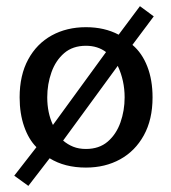

<svg xmlns="http://www.w3.org/2000/svg" viewBox="-20 -524 558 625"><path d="M476.6 -207Q476.6 -134.8 448.2 -83.5Q419.9 -32.2 371.1 -5.4Q322.3 21.5 259.8 21.5Q190.4 21.5 141.6 -8.8L72.3 81.1L26.4 47.9L98.6 -44.9Q73.2 -70.3 58.6 -112.3Q43.9 -154.3 43.9 -207Q43.9 -279.3 71.8 -330.6Q99.6 -381.8 148.4 -408.7Q197.3 -435.5 259.8 -435.5Q320.3 -435.5 366.2 -411.1L435.5 -503.9L480.5 -470.7L411.1 -377.9Q442.4 -351.6 459.5 -307.6Q476.6 -263.7 476.6 -207ZM325.2 -354.5Q297.9 -375 259.8 -375Q216.8 -375 189 -351.1Q161.1 -327.1 147.5 -288.6Q133.8 -250 133.8 -207Q133.8 -157.2 152.3 -117.2ZM385.7 -207Q385.7 -261.7 363.3 -309.6L185.5 -66.4Q200.2 -53.7 218.3 -46.4Q236.3 -39.1 259.8 -39.1Q302.7 -39.1 330.6 -63Q358.4 -86.9 372.1 -125.5Q385.7 -164.1 385.7 -207Z"/></svg>

Font: Namkio Khamti Book
Style: Regular
Weight: 500
Designer: Debbi Hosken
Foundry: SIL International
Version: Version 3.917